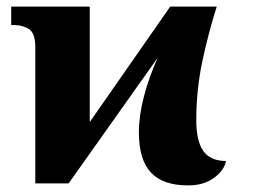

<svg xmlns="http://www.w3.org/2000/svg" viewBox="-20 -556 781 582"><path d="M550 6Q474 6 437.5 -33Q401 -72 401 -155Q401 -206 416.5 -264.5Q432 -323 458 -381L188 0H87V-413Q87 -456 67.5 -468Q48 -480 25 -480H14V-536H252V-186L496 -536H637Q611 -454 593 -368.5Q575 -283 575 -191Q575 -128 596.5 -98Q618 -68 665 -68Q660 -40 629 -17Q598 6 550 6Z"/></svg>

Font: Noto Serif SemiCondensed ExtraBold
Style: Regular
Weight: 800
Width: 4
Designer: Monotype Design Team
Foundry: Monotype Imaging Inc.
Version: Version 2.015